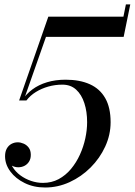

<svg xmlns="http://www.w3.org/2000/svg" viewBox="-20 -824 600 854"><path d="M65 -377 195 -750H529L540 -804.5H559.5L530 -660H184.5L85 -377ZM181 10Q130 10 89.8 -9.8Q49.5 -29.5 26 -61.2Q2.5 -93 2.5 -129Q2.5 -149.5 10.2 -163.2Q18 -177 31 -184Q44 -191 59 -191Q71.5 -191 85 -185.2Q98.5 -179.5 107.8 -167.2Q117 -155 117 -135Q117 -117.5 109.2 -105.2Q101.5 -93 89 -86.5Q76.5 -80 61.5 -80Q46.5 -80 33.2 -87Q20 -94 11.8 -105.2Q3.5 -116.5 3.5 -129H22.5Q22.5 -104 35.5 -82.2Q48.5 -60.5 70 -44.5Q91.5 -28.5 117.8 -19.5Q144 -10.5 171 -10.5Q209.5 -10.5 240.8 -27.2Q272 -44 295.8 -72.5Q319.5 -101 335.5 -136.2Q351.5 -171.5 359.5 -208.8Q367.5 -246 367.5 -280.5Q367.5 -327.5 355.2 -365.2Q343 -403 318.8 -425.2Q294.5 -447.5 257.5 -447.5Q225 -447.5 195 -439Q165 -430.5 139.8 -415Q114.5 -399.5 97.5 -377H78Q96 -405.5 124 -426.2Q152 -447 189.2 -458.2Q226.5 -469.5 272 -469.5Q335 -469.5 379.8 -449.2Q424.5 -429 448.2 -387.2Q472 -345.5 472 -280.5Q472 -224.5 448 -172.2Q424 -120 383 -79Q342 -38 289.8 -14Q237.5 10 181 10Z"/></svg>

Font: Bodoni Moda 11pt
Style: Italic
Weight: 400
Italic angle: -13°
Version: Version 2.004